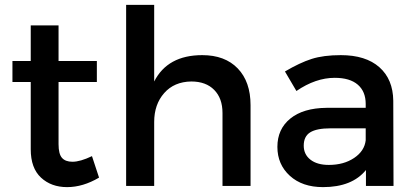

<svg xmlns="http://www.w3.org/2000/svg" viewBox="-20 -762 1702 787"><path d="M357 -122 386 -34Q320 5 255 5Q190 5 148 -34Q106 -73 106 -150V-426H31V-512H106V-658H220V-512H377V-426H220V-171Q220 -131 234 -115Q248 -99 277 -99Q309 -99 357 -122Z M809 -536Q902 -536 954.5 -481.5Q1007 -427 1007 -331V0H892V-299Q892 -359 858 -393.5Q824 -428 764 -428Q694 -427 653 -380.5Q612 -334 612 -262V0H497V-742H612V-428Q667 -536 809 -536Z M1593 0H1480V-65Q1423 5 1304 5Q1219 5 1168 -41.5Q1117 -88 1117 -160Q1117 -233 1170 -276Q1223 -319 1318 -320H1479V-336Q1479 -387 1446.5 -415Q1414 -443 1352 -443Q1274 -443 1195 -389L1148 -469Q1209 -505 1257.5 -520.5Q1306 -536 1377 -536Q1479 -536 1535 -486.5Q1591 -437 1592 -349ZM1328 -86Q1389 -86 1431.5 -114.5Q1474 -143 1479 -187V-236H1335Q1278 -236 1251.5 -219.5Q1225 -203 1225 -165Q1225 -129 1252.5 -107.5Q1280 -86 1328 -86Z"/></svg>

Font: Montserrat-Arabic
Style: Regular
Weight: 400
Designer: Mohamed Gaber
Foundry: Kief Type Foundry
Version: Version 5.008;PS 005.008;hotconv 1.0.88;makeotf.lib2.5.64775